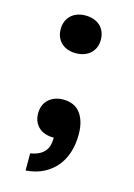

<svg xmlns="http://www.w3.org/2000/svg" viewBox="-115 -622 605 870"><g transform="rotate(15 187.5 -187.5)"><path d="M82.5 -473.1Q82.5 -492.7 89.1 -509Q95.7 -525.4 107.9 -537.1Q120.1 -548.8 137.5 -555.2Q154.8 -561.5 175.8 -561.5Q197.8 -561.5 215.3 -555.2Q232.9 -548.8 245.4 -537.1Q257.8 -525.4 264.4 -509Q271 -492.7 271 -473.1Q271 -453.1 264.4 -437Q257.8 -420.9 245.4 -409.2Q232.9 -397.5 215.3 -391.1Q197.8 -384.8 175.8 -384.8Q154.8 -384.8 137.5 -391.1Q120.1 -397.5 107.9 -409.2Q95.7 -420.9 89.1 -437Q82.5 -453.1 82.5 -473.1ZM82.5 -78.6Q82.5 -98.1 89.1 -114.5Q95.7 -130.9 108.2 -142.6Q120.6 -154.3 138.2 -160.9Q155.8 -167.5 177.7 -167.5Q201.2 -167.5 220.9 -159.7Q240.7 -151.9 254.9 -135Q269 -118.2 277.1 -92.3Q285.2 -66.4 285.2 -30.3Q285.2 10.7 273.9 48.6Q262.7 86.4 239.3 116Q215.8 145.5 179.9 164.6Q144 183.6 94.7 187.5V106.9Q120.1 102.5 136.7 93.8Q153.3 85 162.8 72.5Q172.4 60.1 176 44.2Q179.7 28.3 179.7 10.7Q133.3 10.7 107.9 -13.7Q82.5 -38.1 82.5 -78.6Z"/></g></svg>

Font: Tauri
Style: Regular
Weight: 400
Designer: Yvonne Schüttler
Foundry: Yvonne Schüttler
Version: Version 1.003; ttfautohint (v0.93.8-669f) -l 13 -r 13 -G 200